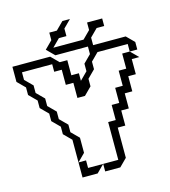

<svg xmlns="http://www.w3.org/2000/svg" viewBox="-129 -1002 977 1105"><g transform="rotate(-15 360.0 -450.0)"><path d="M225 -90V-225L180 -270V-315L135 -360V-405L90 -450V-495L45 -540V-585L0 -630V-720H225L270 -675H315V-585H360V-540L405 -585V-630L450 -675V-720H675L720 -675V-630H675V-675H495L450 -630V-585L405 -540V-495L360 -450H315V-540H270V-630H225V-675H45V-630L90 -585V-540L135 -495V-450L180 -405V-360L225 -315V-270L270 -225V-135ZM360 0V-45H450V-270H495V-360H540V-450H585V-540H630V-630H675L720 -585H675V-495H630V-405H585V-315H540V-225H495V-45L450 0ZM225 0V-90H270V-45H360L315 0ZM256 -720 211 -765 256 -810V-855H301L346 -900H391L346 -855V-810H301L256 -765H436L481 -810V-855H571V-810H526L481 -765V-720Z"/></g></svg>

Font: Rubik Iso
Style: Regular
Weight: 400
Designer: Hubert and Fischer, NaN
Foundry: Hubert and Fischer, NaN
Version: Version 2.200